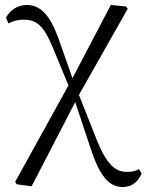

<svg xmlns="http://www.w3.org/2000/svg" viewBox="-20 -544 589 771"><path d="M472 207C510 207 533 187 549 153L538 135C523 144 507 147 487 146C443 146 407 114 369 19L297 -163L493 -509L486 -518L425 -524L271 -230L214 -392C180 -485 141 -524 88 -524C50 -524 20 -503 4 -473L14 -450C30 -458 48 -465 74 -465C126 -465 155 -443 192 -353L255 -201L41 186L47 196L107 204L282 -134L344 52C379 160 417 207 472 207Z"/></svg>

Font: Source Han Serif CN Light
Style: Regular
Weight: 300
Designer: Ryoko NISHIZUKA 西塚涼子 (kana & ideographs); Frank Grießhammer (Latin, Greek & Cyrillic); Wenlong ZHANG 张文龙 (bopomofo); San
Foundry: Adobe
Version: Version 2.003;hotconv 1.1.1;makeotfexe 2.6.0